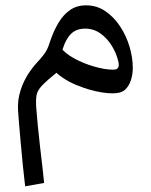

<svg xmlns="http://www.w3.org/2000/svg" viewBox="-20 -334 550 701"><path d="M71.8 346.2Q67.4 309.1 63.2 268.1Q59.1 227.1 55.7 188Q52.2 148.9 49.6 117.9Q46.9 86.9 45.9 69.8Q43.5 30.3 55.7 -6.3Q67.9 -43 88.9 -72.8Q100.6 -89.4 108.4 -98.1Q116.2 -106.9 126 -117.7Q141.6 -135.3 147.9 -146.5Q153.3 -155.8 157 -165.8Q160.6 -175.8 165.5 -190.4Q177.2 -223.6 194.1 -251.7Q210.9 -279.8 235.4 -297.1Q259.8 -314.5 294.4 -314.5Q333.5 -314.5 365 -293Q396.5 -271.5 418.9 -237.1Q441.4 -202.6 453.1 -163.1Q464.8 -123.5 464.8 -86.4Q464.8 -62 457.8 -40.8Q450.7 -19.5 437 -6.8Q429.2 0.5 417.5 3.7Q405.8 6.8 390.6 6.8Q381.8 6.8 372.1 5.9Q362.3 4.9 351.6 3.4Q305.7 -3.9 255.4 -25.1Q205.1 -46.4 171.9 -82L204.6 -83.5Q185.5 -67.9 170.2 -55.2Q154.8 -42.5 143.1 -31.2Q119.6 -9.8 114.7 8.3Q109.9 26.4 112.3 59.1Q114.3 85.9 117.9 123.5Q121.6 161.1 126.2 201.4Q130.9 241.7 135 276.9Q139.2 312 141.1 334ZM392.6 -79.6Q403.8 -79.6 408.7 -84Q413.6 -88.4 413.6 -97.7Q413.6 -106 410.2 -116.2Q403.3 -142.6 387 -168.7Q370.6 -194.8 346.2 -212.2Q321.8 -229.5 290.5 -229.5Q252.4 -229.5 231.9 -201.9Q211.4 -174.3 203.1 -131.8L199.7 -162.6Q216.3 -139.6 251.2 -120.6Q286.1 -101.6 325.2 -90.6Q364.3 -79.6 392.6 -79.6Z"/></svg>

Font: Markazi Text Medium
Style: Regular
Weight: 500
Designer: Borna Izadpanah (Arabic designer), Fiona Ross (Arabic design director) and Florian Runge (Latin designer)
Foundry: Borna Izadpanah and Florian Runge
Version: Version 1.001